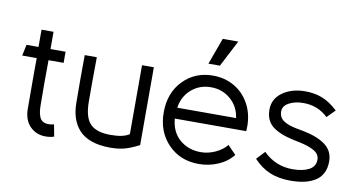

<svg xmlns="http://www.w3.org/2000/svg" viewBox="-71 -872 1996 1070"><g transform="rotate(10 927.0 -336.5)"><path d="M232.9 14.2Q179.7 14.2 144.3 -21.7Q108.9 -57.6 108.9 -123Q108.9 -171.4 108.6 -229.7Q108.4 -288.1 108.4 -327.1Q108.4 -366.2 108.9 -407.2H26.9L40 -470.2H107.9V-567.9H175.8V-470.2H261.2V-407.2H175.8Q174.3 -282.2 175.8 -157.2Q175.8 -134.8 178 -118.7Q180.2 -102.5 186 -87.4Q191.9 -72.3 204.3 -64.5Q216.8 -56.6 234.9 -56.2Q245.1 -54.7 268.1 -60.1L280.8 6.8Q258.3 14.2 232.9 14.2Z M693.8 -470.2H760.7V-29.8Q715.3 -6.3 680.4 3.4Q645.5 13.2 597.7 13.2Q536.6 13.2 491.9 -2.7Q447.3 -18.6 421.1 -47.6Q395 -76.7 382.6 -114.3Q370.1 -151.9 369.6 -199.2Q368.2 -335 369.6 -470.2H438Q436 -301.3 437 -217.8Q437.5 -129.4 472.9 -93.3Q508.3 -57.1 587.9 -57.1Q660.6 -57.1 693.8 -80.1Z M1292.5 -67.9Q1260.3 -26.9 1208.7 -4.9Q1157.2 17.1 1099.6 17.1Q994.1 17.1 926.3 -53.2Q858.4 -123.5 858.4 -232.9Q858.4 -343.3 925.5 -412.6Q992.7 -481.9 1094.2 -481.9Q1160.6 -481.9 1214.4 -451.2Q1268.1 -420.4 1299.1 -364.5Q1330.1 -308.6 1330.6 -237.8Q1330.6 -217.8 1329.6 -209H925.3Q931.6 -133.8 980.2 -91.8Q1028.8 -49.8 1099.6 -49.8Q1141.1 -49.8 1181.4 -68.1Q1221.7 -86.4 1245.6 -116.2ZM928.2 -271H1261.2Q1252 -335.4 1205.6 -375.7Q1159.2 -416 1094.2 -416Q1029.8 -416 983.6 -375.7Q937.5 -335.4 928.2 -271ZM1056.6 -543 1111.3 -692.9H1199.2L1121.6 -543Z M1619.1 20Q1553.2 20 1502.9 -0.7Q1452.6 -21.5 1410.2 -66.9L1454.1 -113.8Q1522.9 -44.9 1620.1 -44.9Q1676.8 -44.9 1712.4 -63.5Q1748 -82 1748 -121.1Q1748 -151.9 1717.8 -169.9Q1687.5 -188 1633.8 -199.2L1596.2 -207Q1515.6 -224.6 1475.8 -256.8Q1436 -289.1 1436 -350.1Q1436 -411.1 1487.5 -448Q1539.1 -484.9 1616.2 -484.9Q1667.5 -484.9 1710.7 -468.5Q1753.9 -452.1 1800.8 -409.2L1755.9 -363.8Q1699.2 -418.9 1617.2 -418.9Q1568.8 -418.9 1535.4 -400.6Q1502 -382.3 1502 -352.1Q1502 -317.9 1528.3 -299.6Q1554.7 -281.2 1605 -272L1642.1 -265.1Q1722.7 -249.5 1768.3 -215.8Q1814 -182.1 1814 -122.1Q1814 -84 1799.3 -55.9Q1784.7 -27.8 1757.8 -11.5Q1731 4.9 1696.5 12.5Q1662.1 20 1619.1 20Z"/></g></svg>

Font: Kreadon
Style: Regular
Weight: 400
Designer: kohakuno
Foundry: StudioGnu
Version: Version 1.000;Glyphs 3.1.2 (3151)